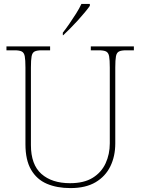

<svg xmlns="http://www.w3.org/2000/svg" viewBox="-20 -951 719 981"><path d="M340 10Q271 10 219.5 -12Q168 -34 139 -83.5Q110 -133 110 -214V-606Q110 -645 106.5 -663.5Q103 -682 91 -688Q79 -694 54 -694H13V-714H236V-694H194Q169 -694 157 -688Q145 -682 141.5 -663.5Q138 -645 138 -606V-210Q138 -110 191.5 -62.5Q245 -15 338 -15Q409 -15 453.5 -42.5Q498 -70 519.5 -116.5Q541 -163 541 -219V-606Q541 -645 537.5 -663.5Q534 -682 522 -688Q510 -694 485 -694H444V-714H664V-694H625Q600 -694 588 -688Q576 -682 572.5 -663.5Q569 -645 569 -606V-218Q569 -153 544 -101.5Q519 -50 468.5 -20Q418 10 340 10ZM301 -784Q316 -803 334 -829Q352 -855 369 -882Q386 -909 396 -931H439V-921Q430 -908 413.5 -888Q397 -868 377 -846Q357 -824 337.5 -804.5Q318 -785 303 -771H301Z"/></svg>

Font: Noto Serif Armenian Thin
Style: Regular
Weight: 250
Version: Version 2.007